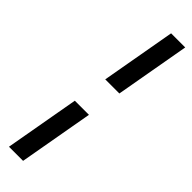

<svg xmlns="http://www.w3.org/2000/svg" viewBox="-283 -714 808 808"><g transform="rotate(45 121.0 -310.0)"><path d="M99 -387 158 -720H242L183 -387ZM13 100 72 -233H156L97 100Z"/></g></svg>

Font: DM Sans 16pt
Style: Italic
Weight: 400
Italic angle: -10°
Version: Version 4.004;gftools[0.9.30]